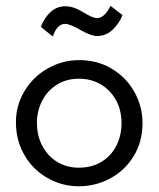

<svg xmlns="http://www.w3.org/2000/svg" viewBox="-20 -633 549 665"><path d="M65.4 -318.4Q95.2 -367.7 145.8 -396.2Q196.3 -424.8 254.4 -424.8Q317.9 -424.8 367.9 -394.5Q418 -364.3 445.8 -314Q473.6 -263.7 473.6 -206.5Q473.6 -142.1 443.1 -92.3Q412.6 -42.5 361.8 -15.1Q311 12.2 252.9 12.2Q192.9 12.2 140.6 -18.8Q88.4 -49.8 60.5 -103.5Q35.2 -150.9 35.2 -210Q35.2 -269 65.4 -318.4ZM127.4 -126.5Q146.5 -90.8 179.4 -71.5Q212.4 -52.2 252.4 -52.2Q299.3 -52.2 333 -73.5Q366.7 -94.7 383.8 -129.9Q400.9 -165 400.9 -206.1Q400.9 -252 381.3 -286.9Q361.8 -321.8 328.4 -341.1Q294.9 -360.4 253.9 -360.4Q208.5 -360.4 175.3 -338.6Q142.1 -316.9 125 -282Q107.9 -247.1 107.9 -208.5Q107.9 -161.6 127.4 -126.5ZM121.6 -540Q132.3 -569.3 154.1 -590.3Q175.8 -611.3 207 -611.3Q234.9 -611.3 269.5 -589.8Q301.3 -570.3 315.9 -570.3Q341.8 -570.3 362.8 -612.8L404.3 -580.6Q392.6 -551.3 369.9 -529.8Q347.2 -508.3 315.9 -508.3Q294.9 -508.3 259.3 -528.8Q221.7 -550.3 205.6 -550.3Q177.2 -550.3 163.1 -506.3Z"/></svg>

Font: NMS Futura Pro Book
Style: Regular
Weight: 400
Designer: Blend3rman
Version: Version 0.1